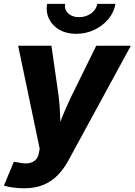

<svg xmlns="http://www.w3.org/2000/svg" viewBox="-41 -781 707 1008"><path d="M-20.5 193.4 31.7 68.4 61 72.8Q88.9 79.6 110.4 75.7Q131.8 71.8 145.5 58.6Q159.2 45.4 162.6 23.4L167.5 0.5L54.2 -541H229L266.6 -278.8Q273.4 -225.1 274.7 -170.9Q275.9 -116.7 279.3 -55.7H242.2Q265.1 -116.7 287.4 -171.1Q309.6 -225.6 335.4 -278.8L464.4 -541H646L318.8 60.1Q294.9 104.5 262.9 137.7Q231 170.9 187.7 189.2Q144.5 207.5 85.9 207.5Q55.7 207.5 27.3 203.6Q-1 199.7 -20.5 193.4ZM359.4 -603.5Q308.1 -603.5 271.2 -624.5Q234.4 -645.5 216.8 -681.2Q199.2 -716.8 206.1 -760.7H300.8Q295.9 -731 316.9 -710.9Q337.9 -690.9 374 -690.9Q397.9 -690.9 418.5 -700Q439 -709 452.6 -724.9Q466.3 -740.7 469.7 -760.7H564.9Q558.1 -716.8 528.3 -681.2Q498.5 -645.5 454.6 -624.5Q410.6 -603.5 359.4 -603.5Z"/></svg>

Font: Inter 17pt ExtraBold
Style: Italic
Weight: 800
Italic angle: -9.3988°
Version: Version 4.001;git-66647c0bb